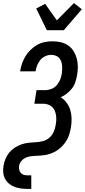

<svg xmlns="http://www.w3.org/2000/svg" viewBox="-30 -1011 551 1246"><path d="M149 215Q127 215 105 212Q83 209 63.5 201.5Q44 194 28 180.5Q12 167 2.5 148.5Q-7 130 -9 108Q-11 86 -7 64Q-3 41 6 19Q15 -3 30.5 -21.5Q46 -40 67 -53.5Q88 -67 110.5 -74.5Q133 -82 155.5 -84.5Q178 -87 200.5 -88Q223 -89 246 -94.5Q269 -100 288 -115.5Q307 -131 317.5 -153.5Q328 -176 331 -198Q334 -214 335 -230.5Q336 -247 333.5 -263Q331 -279 325 -293Q319 -307 307.5 -317.5Q296 -328 281 -333Q266 -338 250 -338H193L207 -426H264Q284 -426 304 -434Q324 -442 338 -458Q352 -474 360 -493.5Q368 -513 371 -533Q373 -547 373.5 -561Q374 -575 372.5 -589Q371 -603 366 -615.5Q361 -628 352 -637Q343 -646 329.5 -650.5Q316 -655 302 -655Q283 -655 264 -646.5Q245 -638 232 -622Q219 -606 211.5 -587.5Q204 -569 201 -550L200 -548H100L101 -551Q105 -576 113.5 -600Q122 -624 135.5 -646.5Q149 -669 169 -688Q189 -707 212 -720Q235 -733 260 -738Q285 -743 310 -743Q338 -743 364.5 -737Q391 -731 412.5 -716Q434 -701 447.5 -679Q461 -657 468 -631.5Q475 -606 475 -578Q475 -550 470 -522Q466 -500 459 -478Q452 -456 437.5 -437.5Q423 -419 404 -404Q385 -389 364 -380Q386 -366 402.5 -344Q419 -322 426.5 -295.5Q434 -269 434.5 -240Q435 -211 430 -182Q427 -167 423 -151Q419 -135 412.5 -120Q406 -105 396.5 -91Q387 -77 375.5 -64.5Q364 -52 350.5 -42Q337 -32 322.5 -24.5Q308 -17 292 -12Q276 -7 260 -4.5Q244 -2 228.5 -1Q213 0 197.5 0.5Q182 1 166 3.5Q150 6 134.5 13.5Q119 21 108 34.5Q97 48 94 64Q92 77 94.5 89.5Q97 102 104.5 111Q112 120 124.5 123.5Q137 127 150 127H173V215ZM274 -815 205 -956 263 -986 339 -879 450 -991 501 -951 384 -815Z"/></svg>

Font: Iosevka Semibold Oblique
Style: Regular
Weight: 600
Italic angle: -9°
Monospace: yes
Designer: Belleve Invis
Foundry: Belleve Invis
Version: Version 32.5.0; ttfautohint (v1.8.4)